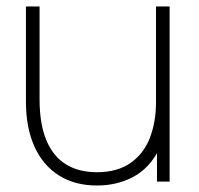

<svg xmlns="http://www.w3.org/2000/svg" viewBox="-20 -560 613 592"><path d="M279 12Q211 12 161.8 -19Q112.5 -50 86.2 -108.2Q60 -166.5 60 -246V-540H102V-254Q102 -178 122.8 -128Q143.5 -78 183 -53.5Q222.5 -29 279 -29Q342 -29 382.8 -57.8Q423.5 -86.5 442.2 -135.2Q461 -184 461 -245L500 -246Q500 -157.5 470.5 -99.5Q441 -41.5 391.2 -14.8Q341.5 12 279 12ZM464 0V-110H461V-540H503V0Z"/></svg>

Font: Manrope
Style: Regular
Weight: 400
Designer: Mikhail Sharanda
Foundry: Mikhail Sharanda
Version: Version 4.503